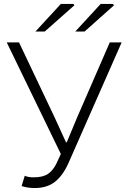

<svg xmlns="http://www.w3.org/2000/svg" viewBox="-20 -936 634 969"><path d="M89 3 105 -49Q122 -41 150 -41Q197 -41 222.5 -58.5Q248 -76 266 -113L287 -159L14 -722H76L255 -345L313 -218H317L370 -345L534 -722H594L326 -114Q298 -51 258 -19Q218 13 155 13Q119 13 89 3ZM488 -916H551L555 -909L407 -777H360ZM287 -916H351L355 -909L206 -777H159Z"/></svg>

Font: Nebula Sans Light
Style: Regular
Weight: 300
Designer: Paul D. Hunt for Adobe (as Source Sans)
Foundry: Nebula Entertainment & Broadcasting LLC
Version: Version 1.010